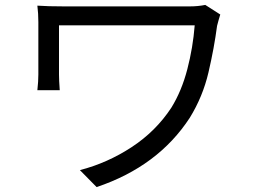

<svg xmlns="http://www.w3.org/2000/svg" viewBox="-20 -726 1040 781"><path d="M815 -706 876 -667Q873 -658 869 -643.5Q865 -629 863 -621Q851 -530 828 -431.5Q805 -333 752 -247Q623 -49 373 35L305 -34Q417 -63 515.5 -127.5Q614 -192 677 -288Q719 -356 742 -444.5Q765 -533 772 -623H220V-423Q220 -401 223 -359H132Q136 -395 136 -423V-636Q136 -671 132 -703Q175 -700 239 -700H752Q785 -700 815 -706Z"/></svg>

Font: Noto Sans CJK KR Regular (TTF)
Style: Regular
Weight: 400
Designer: Ryoko NISHIZUKA 西塚涼子 (kana & ideographs); Paul D. Hunt (Latin, Greek & Cyrillic); Wenlong ZHANG 张文龙 (bopomofo); Sandoll 
Foundry: Adobe Systems Incorporated
Version: Version 1.004;PS 1.004;hotconv 1.0.82;makeotf.lib2.5.63406